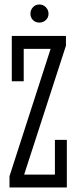

<svg xmlns="http://www.w3.org/2000/svg" viewBox="-20 -830 342 850"><path d="M32.2 -470.2V-670.9H272V-627.9L86.9 -57.1H223.1V-210.9H275.9V0H22V-49.8L204.1 -613.8H85V-470.2ZM114.7 -769Q114.7 -786.1 126 -798.1Q137.2 -810.1 153.8 -810.1Q170.9 -810.1 182.9 -798.1Q194.8 -786.1 194.8 -769Q194.8 -752.4 182.9 -741.2Q170.9 -730 153.8 -730Q137.2 -730 126 -741.2Q114.7 -752.4 114.7 -769Z"/></svg>

Font: Stint Ultra Condensed
Style: Regular
Weight: 400
Width: 1
Designer: Astigmatic (AOETI)
Foundry: Astigmatic (AOETI)
Version: Version 1.000